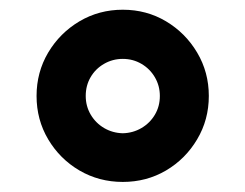

<svg xmlns="http://www.w3.org/2000/svg" viewBox="-20 -752 494 387"><path d="M227.5 -385.3Q179.7 -385.3 140.1 -408.4Q100.6 -431.6 77.1 -471.2Q53.7 -510.7 53.7 -558.6Q53.7 -606.4 77.1 -646Q100.6 -685.5 140.1 -709Q179.7 -732.4 227.5 -732.4Q275.4 -732.4 314.7 -709Q354 -685.5 377.4 -646Q400.9 -606.4 400.9 -558.6Q400.9 -510.7 377.4 -471.2Q354 -431.6 314.7 -408.4Q275.4 -385.3 227.5 -385.3ZM227.5 -483.4Q248 -483.9 265.1 -493.9Q282.2 -503.9 292.2 -520.8Q302.2 -537.6 302.2 -558.6Q302.2 -579.1 292.2 -596.2Q282.2 -613.3 265.1 -623.3Q248 -633.3 227.5 -633.3Q207 -633.3 189.7 -623.3Q172.4 -613.3 162.6 -596.4Q152.8 -579.6 152.8 -558.6Q152.8 -538.1 162.8 -521Q172.9 -503.9 189.9 -493.9Q207 -483.9 227.5 -483.4Z"/></svg>

Font: Inter 18pt
Style: Bold
Weight: 700
Designer: Rasmus Andersson
Foundry: rsms
Version: Version 4.001;git-66647c0bb